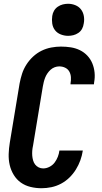

<svg xmlns="http://www.w3.org/2000/svg" viewBox="-20 -990 540 1018"><path d="M200 8Q170 8 141.5 1Q113 -6 90.5 -22Q68 -38 53 -62.5Q38 -87 31.5 -115Q25 -143 26 -173.5Q27 -204 32 -234L84 -548Q89 -574 97 -599Q105 -624 120 -647.5Q135 -671 155.5 -690Q176 -709 200.5 -721Q225 -733 251.5 -738Q278 -743 303 -743Q330 -743 355.5 -739Q381 -735 403.5 -724Q426 -713 443 -695Q460 -677 469.5 -654Q479 -631 481.5 -605Q484 -579 479 -553L478 -543H354V-548Q357 -564 356 -580.5Q355 -597 347.5 -610.5Q340 -624 325.5 -631Q311 -638 294 -638Q282 -638 270 -633.5Q258 -629 248.5 -620.5Q239 -612 231.5 -601Q224 -590 219.5 -578.5Q215 -567 212 -555Q209 -543 207 -531L155 -217Q152 -204 151 -190.5Q150 -177 151 -164.5Q152 -152 155.5 -139.5Q159 -127 166.5 -117.5Q174 -108 185 -102.5Q196 -97 209 -97Q226 -97 242.5 -105.5Q259 -114 269.5 -128Q280 -142 286.5 -158.5Q293 -175 295 -192H419V-191Q415 -165 406 -140Q397 -115 382.5 -91.5Q368 -68 348 -48.5Q328 -29 303.5 -16Q279 -3 252.5 2.5Q226 8 200 8ZM341 -800Q321 -800 302 -807.5Q283 -815 271.5 -830Q260 -845 257 -865Q254 -885 257 -905Q259 -920 266.5 -933Q274 -946 286.5 -954.5Q299 -963 313 -966.5Q327 -970 341 -970Q361 -970 379.5 -962.5Q398 -955 409.5 -940Q421 -925 424.5 -905Q428 -885 424 -865Q422 -850 415 -837Q408 -824 395.5 -815.5Q383 -807 369 -803.5Q355 -800 341 -800Z"/></svg>

Font: Iosevka Term Curly XBd Obl
Style: Regular
Weight: 800
Italic angle: -9°
Designer: Belleve Invis
Foundry: Belleve Invis
Version: Version 32.3.0